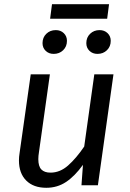

<svg xmlns="http://www.w3.org/2000/svg" viewBox="-20 -880 616 912"><path d="M70 -118Q70 -135 73 -153L126 -527H217L165 -157Q162 -139 162 -124Q162 -90 176.5 -75Q191 -60 220 -60Q265 -60 303.5 -94Q342 -128 380 -184L428 -527H519L445 0H367L374 -97Q335 -43 293.5 -15.5Q252 12 200 12Q139 12 104.5 -22.5Q70 -57 70 -118ZM182 -675Q182 -702 200 -719.5Q218 -737 245 -737Q268 -737 283 -722.5Q298 -708 298 -686Q298 -659 280 -641.5Q262 -624 235 -624Q212 -624 197 -638.5Q182 -653 182 -675ZM390 -675Q390 -702 408 -719.5Q426 -737 453 -737Q476 -737 491 -722.5Q506 -708 506 -686Q506 -659 488 -641.5Q470 -624 443 -624Q420 -624 405 -638.5Q390 -653 390 -675ZM218 -791 227 -860H498L489 -791Z"/></svg>

Font: Fira Sans
Style: Italic
Weight: 400
Italic angle: -8°
Designer: bBox Type GmbH & Carrois Corporate GbR & Edenspiekermann AG
Foundry: bBox Type GmbH & Carrois Corporate GbR & Edenspiekermann AG
Version: Version 4.301